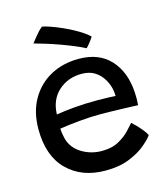

<svg xmlns="http://www.w3.org/2000/svg" viewBox="-107 -804 767 882"><g transform="rotate(-15 276.0 -363.0)"><path d="M519.5 -111.5Q506 -92.5 475.8 -67.5Q445.5 -42.5 398.5 -24Q351.5 -5.5 287 -5.5Q174 -5.5 105.5 -73.5Q37 -141.5 37 -268.5Q37 -349.5 70.8 -409Q104.5 -468.5 163.5 -501Q222.5 -533.5 299 -533.5Q394.5 -533.5 448.5 -475Q502.5 -416.5 508.5 -318Q510.5 -286.5 508 -257Q501.5 -257.5 481.2 -258.2Q461 -259 434 -259.8Q407 -260.5 379.8 -261.2Q352.5 -262 333 -262Q282.5 -262 229.2 -257Q176 -252 135 -245.5Q135.5 -232.5 137.5 -220Q139.5 -207.5 142.5 -196Q155 -150 198.2 -123.5Q241.5 -97 293.5 -97Q342.5 -97 375.5 -115.8Q408.5 -134.5 428 -156.2Q447.5 -178 456 -187Q460.5 -183.5 473.5 -170.5Q486.5 -157.5 500.2 -141Q514 -124.5 519.5 -111.5ZM136.5 -312.5Q172.5 -318.5 221.2 -323Q270 -327.5 332 -327.5Q364.5 -327.5 387 -326.5Q409.5 -325.5 419 -325Q419 -341.5 415 -360Q409.5 -384.5 395 -408.2Q380.5 -432 355.8 -447.8Q331 -463.5 293.5 -463.5Q228.5 -463.5 183.5 -423Q138.5 -382.5 136.5 -312.5ZM174.5 -720Q185 -719 210.8 -710.2Q236.5 -701.5 268.5 -687.2Q300.5 -673 331.5 -654.8Q362.5 -636.5 383.5 -617Q377 -606 364.2 -590Q351.5 -574 347 -571Q330 -580.5 301.2 -592.5Q272.5 -604.5 239 -616.8Q205.5 -629 173.2 -639Q141 -649 117 -655.5Q123.5 -663.5 140 -684.5Q156.5 -705.5 174.5 -720Z"/></g></svg>

Font: Grandstander
Style: Regular
Weight: 400
Designer: Tyler Finck
Foundry: Etcetera Type Co
Version: Version 1.200; ttfautohint (v1.8.3)